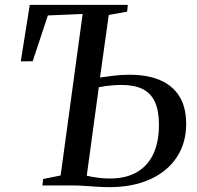

<svg xmlns="http://www.w3.org/2000/svg" viewBox="-20 -763 812 790"><path d="M430.5 7Q405.5 7 378.8 5.2Q352 3.5 326.8 1.8Q301.5 0 280 0H154.5L157.5 -26.5L229.5 -41L320 -705.5L177 -699.5L114.5 -511L65.5 -510.5L102.5 -743H506L503 -715L427.5 -701.5L391.5 -444Q415 -447.5 447.2 -451.5Q479.5 -455.5 513.5 -455.5Q586 -455.5 638 -433.5Q690 -411.5 718 -366.8Q746 -322 746 -253.5Q746 -174 707 -115.5Q668 -57 597 -25Q526 7 430.5 7ZM431.5 -28.5Q498 -28.5 543 -54.5Q588 -80.5 611 -129.8Q634 -179 634 -249Q634 -308 617.2 -344Q600.5 -380 566.5 -396.8Q532.5 -413.5 480 -413.5Q463.5 -413.5 446.5 -412.2Q429.5 -411 414.2 -408.8Q399 -406.5 386.5 -404L337 -40Q356 -35.5 381 -32Q406 -28.5 431.5 -28.5Z"/></svg>

Font: Merriweather 96pt
Style: Italic
Weight: 400
Italic angle: -7.8°
Version: Version 2.101